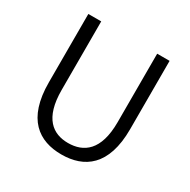

<svg xmlns="http://www.w3.org/2000/svg" viewBox="-166 -888 1047 1058"><g transform="rotate(30 358.0 -359.5)"><path d="M358 13C502 13 617 -64 617 -297V-732H538V-296C538 -116 457 -60 358 -60C261 -60 182 -116 182 -296V-732H100V-297C100 -64 214 13 358 13Z"/></g></svg>

Font: Noto Sans KR DemiLight
Style: Regular
Weight: 350
Designer: Ryoko NISHIZUKA 西塚涼子 (kana, bopomofo & ideographs); Paul D. Hunt (Latin, Greek & Cyrillic); Sandoll Communications 산돌커뮤니
Foundry: Adobe
Version: Version 2.004;hotconv 1.0.118;makeotfexe 2.5.65603